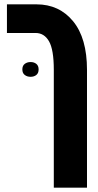

<svg xmlns="http://www.w3.org/2000/svg" viewBox="-20 -625 453 885"><path d="M228 240V-303Q228 -396 206 -434.5Q184 -473 144 -473H12V-605H148Q253 -605 317 -527Q381 -449 381 -303V240ZM83 -305Q83 -322 94 -330.5Q105 -339 121 -339Q137 -339 147.5 -330.5Q158 -322 158 -305Q158 -288 147.5 -279.5Q137 -271 121 -271Q105 -271 94 -279.5Q83 -288 83 -305Z"/></svg>

Font: Noto Sans Hebrew ExtraCondensed ExtraBold
Style: Regular
Weight: 800
Width: 2
Designer: Monotype Design Team
Foundry: Monotype Imaging Inc.
Version: Version 2.004; ttfautohint (v1.8.4.7-5d5b)